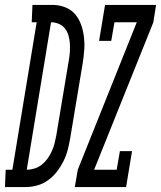

<svg xmlns="http://www.w3.org/2000/svg" viewBox="-80 -755 650 775"><path d="M-60 0 -57 -70H-30L68 -665H48L51 -735H86H138Q164 -734 187 -724Q210 -714 225 -695.5Q240 -677 248 -653.5Q256 -630 259 -604.5Q262 -579 260 -553Q258 -527 254 -501L203 -195Q199 -172 193 -149Q187 -126 176 -104Q165 -82 150 -62.5Q135 -43 114.5 -28Q94 -13 70.5 -6.5Q47 0 24 0ZM28 -70Q44 -70 60 -75Q76 -80 89 -90.5Q102 -101 112 -115Q122 -129 129 -144.5Q136 -160 140 -175.5Q144 -191 147 -207L198 -513Q201 -529 202 -546Q203 -563 202 -579.5Q201 -596 196.5 -611.5Q192 -627 182.5 -639.5Q173 -652 158 -658.5Q143 -665 127 -665H126ZM222 0 234 -70 472 -665H382L369 -590H320L344 -735H550L539 -665L300 -70H391L404 -145H453L429 0Z"/></svg>

Font: Iosevka Slab
Style: Italic
Weight: 400
Italic angle: -9°
Monospace: yes
Designer: Belleve Invis
Foundry: Belleve Invis
Version: Version 11.1.0; ttfautohint (v1.8.3)